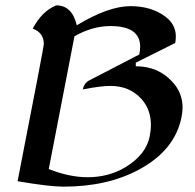

<svg xmlns="http://www.w3.org/2000/svg" viewBox="-20 -697 737 725"><path d="M219.7 7.8Q166.5 7.8 46.4 -12.7Q145.5 -520.5 145.5 -530.3Q145.5 -573.7 103.5 -588.9Q138.7 -655.3 192.4 -676.8Q252 -676.8 270 -601.6Q389.6 -673.8 472.7 -673.8Q549.8 -673.8 602.5 -635.7Q644 -605.5 644 -559.1Q644 -547.4 641.6 -534.7L492.7 -460.4V-446.8Q575.7 -446.8 628.9 -390.1Q669.4 -347.7 669.4 -291Q669.4 -272.5 665 -252.4Q639.2 -128.9 504.9 -56.6Q385.3 7.8 219.7 7.8ZM311 -27.8Q390.1 -27.8 453.1 -65.4Q530.3 -111.8 544.9 -180.2Q549.8 -204.1 549.8 -225.6Q549.8 -283.7 513.7 -323.7Q469.2 -372.6 397 -372.6Q360.8 -372.6 292.5 -359.4Q297.9 -383.3 316.4 -393.1L505.9 -491.2Q509.3 -507.3 509.3 -520.5Q509.3 -598.6 397 -598.6Q329.1 -598.6 261.2 -560.1L164.1 -58.6Q242.2 -27.8 311 -27.8Z"/></svg>

Font: Balgruf
Style: Italic
Weight: 500
Italic angle: -12°
Designer: Paul James Miller
Foundry: High-Logic / Made with FontCreator
Version: Version 1.201;March 28, 2021;FontCreator 13.0.0.2683 64-bit